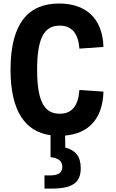

<svg xmlns="http://www.w3.org/2000/svg" viewBox="-20 -762 660 1094"><path d="M191.5 -365C191.5 -551.5 235.5 -616 320 -616C389.5 -616 426 -571.5 432.5 -485L569.5 -494.5C564.5 -661.5 465.5 -742 316.5 -742C143.5 -742 40 -631.5 40 -365C40 -125 126 -11.5 268 8.5V133.5C306.5 138 335 151 335 188.5C335 220 315.5 237.5 265.5 237.5H233.5V312.5H278C407.5 312.5 440 266.5 440 196.5C440 128 410 94 352 79L351 10.5C482 -1 565 -81.5 569.5 -240L432.5 -249.5C426 -158 389.5 -114 320 -114C235.5 -114 191.5 -179 191.5 -365Z"/></svg>

Font: Monaspace Neon
Style: Bold
Weight: 700
Designer: Riley Cran & the Lettermatic Team
Foundry: Lettermatic
Version: Version 1.200 (Monaspace Neon)